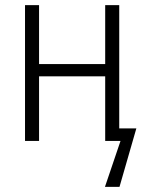

<svg xmlns="http://www.w3.org/2000/svg" viewBox="-20 -552 571 752"><path d="M78 -532H133V-301H392V-532H447V-49H514L448 180H391L452 0H392V-253H133V0H78Z"/></svg>

Font: Noto Sans UI NarrowLight
Style: Regular
Weight: 300
Width: 4
Designer: Monotype Design Team
Foundry: Monotype Imaging Inc.
Version: Version 1.001